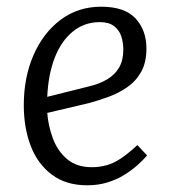

<svg xmlns="http://www.w3.org/2000/svg" viewBox="-20 -539 505 573"><path d="M282 -519Q352 -519 384.5 -484Q417 -449 417 -394Q417 -353 401.5 -325Q386 -297 360 -279Q334 -261 304 -250Q274 -239 244 -231L121 -202Q124 -163 138 -125.5Q152 -88 180.5 -64Q209 -40 254 -40Q277 -40 298.5 -46Q320 -52 342 -67Q364 -82 390 -106L419 -75Q407 -61 389.5 -45.5Q372 -30 350 -16.5Q328 -3 300.5 5.5Q273 14 240 14Q177 14 134.5 -18Q92 -50 71.5 -104Q51 -158 51 -225Q51 -308 80 -374.5Q109 -441 161 -480Q213 -519 282 -519ZM348 -391Q348 -412 342 -430.5Q336 -449 320.5 -461Q305 -473 278 -473Q232 -473 197.5 -445Q163 -417 143.5 -367Q124 -317 121 -250L241 -280Q276 -288 299.5 -302Q323 -316 335.5 -337.5Q348 -359 348 -391Z"/></svg>

Font: Literata Light
Style: Italic
Weight: 300
Italic angle: -2°
Designer: Latin by Veronika Burian and Jose Scaglione. Greek by Irene Vlachou. Cyrillic by Vera Evstafieva
Foundry: TypeTogether
Version: Version 3.103;gftools[0.9.29]